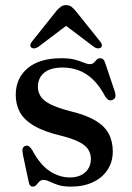

<svg xmlns="http://www.w3.org/2000/svg" viewBox="-20 -700 502 732"><path d="M246 -23.5Q283.5 -23.5 305 -43.2Q326.5 -63 326.5 -94Q326.5 -113 317.2 -128.8Q308 -144.5 284.5 -157.2Q261 -170 217 -181.5Q148.5 -197.5 109.8 -220.5Q71 -243.5 55.5 -273Q40 -302.5 40 -338Q40 -401.5 85.2 -439.8Q130.5 -478 214 -478Q245.5 -478 265.8 -472.5Q286 -467 299.5 -461.2Q313 -455.5 322.5 -455.5Q332.5 -455.5 338 -461.2Q343.5 -467 348.8 -472.5Q354 -478 362.5 -478Q368.5 -478 373 -474.2Q377.5 -470.5 381 -460L417 -353Q421.5 -340 419.8 -331.2Q418 -322.5 409 -319Q400.5 -315.5 394 -319Q387.5 -322.5 381.5 -331.5Q359.5 -373.5 333.5 -397.8Q307.5 -422 278.8 -432.2Q250 -442.5 219 -442.5Q172 -442.5 148.2 -422.5Q124.5 -402.5 124.5 -369Q124.5 -349.5 134.8 -333Q145 -316.5 171.5 -302.8Q198 -289 246.5 -276.5Q307 -262 342.8 -241Q378.5 -220 394.2 -190.8Q410 -161.5 410 -122.5Q410 -83 390.2 -52.8Q370.5 -22.5 334.5 -5.5Q298.5 11.5 250.5 11.5Q220 11.5 201 5Q182 -1.5 169.2 -7.8Q156.5 -14 145.5 -14Q136 -14 130 -7.8Q124 -1.5 118.5 5Q113 11.5 105 11.5Q99.5 11.5 95.5 7.5Q91.5 3.5 89.5 -6L68 -107Q64.5 -124 66 -132Q67.5 -140 75.5 -143.5Q84.5 -146.5 90.8 -142Q97 -137.5 104 -126Q133 -71.5 169.8 -47.5Q206.5 -23.5 246 -23.5ZM252 -616.5H212L338.5 -521Q346 -516 352.8 -515.5Q359.5 -515 364.5 -518.5Q368.5 -522 368.5 -527.8Q368.5 -533.5 362.5 -541L267.5 -659.5Q259 -669.5 251.2 -675Q243.5 -680.5 232 -680.5Q221 -680.5 213 -675Q205 -669.5 196 -659.5L101.5 -541Q95.5 -533.5 95.5 -527.8Q95.5 -522 99.5 -518.5Q104.5 -515 111.2 -515.5Q118 -516 125.5 -521Z"/></svg>

Font: Fraunces 24pt
Style: Regular
Weight: 400
Version: Version 1.000;[b76b70a41]